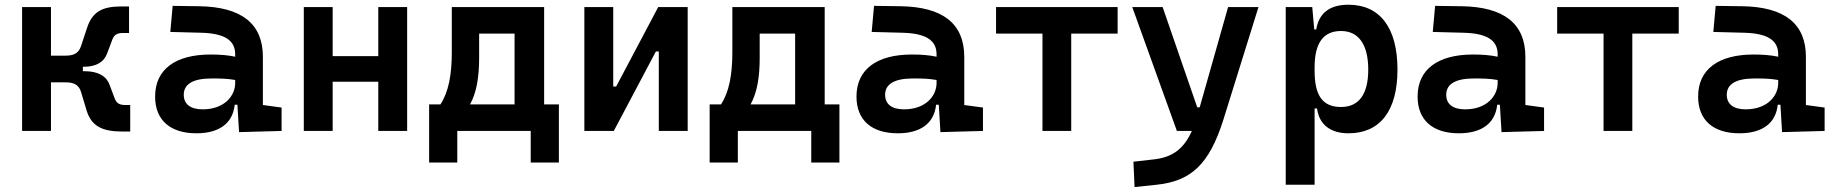

<svg xmlns="http://www.w3.org/2000/svg" viewBox="-20 -547 7657 802"><path d="M72.3 0H192.9V-203.1H253.9C292.5 -203.1 310.1 -189.9 318.4 -163.1L342.3 -84C362.3 -20.5 406.7 2.4 490.2 2.4H523.9V-108.4H502.9C479.5 -108.4 466.8 -115.7 459.5 -134.8L438 -191.9C424.8 -229.5 389.2 -249.5 334.5 -249.5H326.2V-268.1H329.6C382.8 -268.1 415 -288.1 428.2 -325.7L449.7 -382.8C457 -401.9 469.7 -409.2 493.2 -409.2H519V-520H485.4C406.7 -520 366.2 -497.1 344.7 -433.6L318.4 -354.5C309.6 -327.6 292 -314.5 253.9 -314.5H192.9V-517.6H72.3Z M978.5 4.9 1156.2 0V-97.7L1078.1 -108.4V-309.6C1078.1 -446.3 991.2 -518.6 810.5 -521L701.2 -522.5L691.4 -413.6L820.3 -410.2C914.6 -407.7 962.4 -380.9 962.4 -320.3V-310.1C932.6 -316.4 900.4 -319.3 859.9 -319.3C711.9 -319.3 627.9 -256.8 627.9 -143.6C627.9 -45.4 690.9 9.8 800.3 9.8C893.1 9.8 952.1 -29.8 960.4 -109.4H971.7ZM962.4 -212.9V-200.2C962.4 -146.5 917 -90.3 826.7 -90.3C775.4 -90.3 747.6 -111.8 747.6 -151.4C747.6 -196.3 787.6 -219.2 862.8 -219.2C897 -219.2 927.2 -219.2 962.4 -212.9Z M1560.1 0H1680.7V-517.6H1560.1V-312.5H1369.6V-517.6H1249V0H1369.6V-205.6H1560.1Z M1772.5 131.8H1890.1V0H2196.8V131.8H2314.5V-110.8H2252.9V-517.6H1867.2V-329.1C1867.2 -233.9 1853.5 -162.6 1819.8 -110.8H1772.5ZM2129.4 -110.8H1943.4C1970.7 -160.6 1981.4 -224.6 1981.4 -305.7V-406.7H2129.4Z M2420.9 0H2543.9L2719.7 -332H2731.9V0H2852.5V-517.6H2729.5L2553.7 -185.5H2541.5V-517.6H2420.9Z M2944.3 131.8H3062V0H3368.7V131.8H3486.3V-110.8H3424.8V-517.6H3039.1V-329.1C3039.1 -233.9 3025.4 -162.6 2991.7 -110.8H2944.3ZM3301.3 -110.8H3115.2C3142.6 -160.6 3153.3 -224.6 3153.3 -305.7V-406.7H3301.3Z M3908.2 4.9 4085.9 0V-97.7L4007.8 -108.4V-309.6C4007.8 -446.3 3920.9 -518.6 3740.2 -521L3630.9 -522.5L3621.1 -413.6L3750 -410.2C3844.2 -407.7 3892.1 -380.9 3892.1 -320.3V-310.1C3862.3 -316.4 3830.1 -319.3 3789.6 -319.3C3641.6 -319.3 3557.6 -256.8 3557.6 -143.6C3557.6 -45.4 3620.6 9.8 3730 9.8C3822.8 9.8 3881.8 -29.8 3890.1 -109.4H3901.4ZM3892.1 -212.9V-200.2C3892.1 -146.5 3846.7 -90.3 3756.3 -90.3C3705.1 -90.3 3677.2 -111.8 3677.2 -151.4C3677.2 -196.3 3717.3 -219.2 3792.5 -219.2C3826.7 -219.2 3856.9 -219.2 3892.1 -212.9Z M4334.5 0H4454.6V-406.7H4648.4V-517.6H4140.6V-406.7H4334.5Z M4719.2 234.4 4812 224.6C4954.6 209.5 5030.8 140.1 5089.8 -45.9L5236.8 -517.6H5109.9L4991.2 -98.6H4981L4836.4 -517.6H4709.5L4896 0H4958.5C4923.8 76.7 4876.5 109.9 4800.3 118.7L4714.4 128.4Z M5350.6 224.6H5471.2V-93.8H5481.4C5490.2 -26.4 5537.6 9.8 5612.8 9.8C5744.1 9.8 5817.4 -83.5 5817.4 -256.3C5817.4 -431.2 5744.1 -527.3 5612.3 -527.3C5533.2 -527.3 5488.8 -491.2 5478 -423.8H5469.7L5461.4 -517.6H5350.6ZM5471.2 -251.5V-265.6C5471.2 -368.2 5508.3 -417.5 5581.5 -417.5C5655.3 -417.5 5695.3 -360.4 5695.3 -256.3C5695.3 -153.3 5656.2 -100.1 5581.5 -100.1C5503.9 -100.1 5471.2 -148.4 5471.2 -251.5Z M6252 4.9 6429.7 0V-97.7L6351.6 -108.4V-309.6C6351.6 -446.3 6264.6 -518.6 6084 -521L5974.6 -522.5L5964.8 -413.6L6093.8 -410.2C6188 -407.7 6235.8 -380.9 6235.8 -320.3V-310.1C6206.1 -316.4 6173.8 -319.3 6133.3 -319.3C5985.4 -319.3 5901.4 -256.8 5901.4 -143.6C5901.4 -45.4 5964.4 9.8 6073.7 9.8C6166.5 9.8 6225.6 -29.8 6233.9 -109.4H6245.1ZM6235.8 -212.9V-200.2C6235.8 -146.5 6190.4 -90.3 6100.1 -90.3C6048.8 -90.3 6021 -111.8 6021 -151.4C6021 -196.3 6061 -219.2 6136.2 -219.2C6170.4 -219.2 6200.7 -219.2 6235.8 -212.9Z M6678.2 0H6798.3V-406.7H6992.2V-517.6H6484.4V-406.7H6678.2Z M7423.8 4.9 7601.6 0V-97.7L7523.4 -108.4V-309.6C7523.4 -446.3 7436.5 -518.6 7255.9 -521L7146.5 -522.5L7136.7 -413.6L7265.6 -410.2C7359.9 -407.7 7407.7 -380.9 7407.7 -320.3V-310.1C7377.9 -316.4 7345.7 -319.3 7305.2 -319.3C7157.2 -319.3 7073.2 -256.8 7073.2 -143.6C7073.2 -45.4 7136.2 9.8 7245.6 9.8C7338.4 9.8 7397.5 -29.8 7405.8 -109.4H7417ZM7407.7 -212.9V-200.2C7407.7 -146.5 7362.3 -90.3 7272 -90.3C7220.7 -90.3 7192.9 -111.8 7192.9 -151.4C7192.9 -196.3 7232.9 -219.2 7308.1 -219.2C7342.3 -219.2 7372.6 -219.2 7407.7 -212.9Z"/></svg>

Font: Cascadia Code PL SemiBold
Style: Regular
Weight: 600
Monospace: yes
Designer: Aaron Bell
Foundry: Saja Typeworks
Version: Version 2404.023